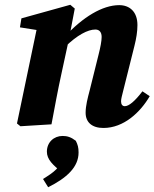

<svg xmlns="http://www.w3.org/2000/svg" viewBox="-20 -520 646 803"><path d="M338.1 -48.5C338.1 -8.3 365 15.2 412.6 15.2C497.9 15.2 567.2 -50.7 606.2 -117.7L575.7 -138.1C544.1 -96.7 519.1 -75.9 502 -75.9C492.2 -75.9 486.3 -82.9 486.3 -96.2C486.3 -106.2 490.2 -120 495 -139.3L542.2 -327.9C550.2 -359.5 554.8 -388.2 554.8 -415.1C554.8 -471.2 522 -498.5 478.6 -498.5C408.2 -498.5 326.6 -448.6 251 -366.9L251 -322.7C302.9 -373.6 347.3 -396.5 378.8 -396.5C394.3 -396.5 405.1 -386.9 405.1 -365.3C405.1 -348.9 400 -321.7 392 -290.6L354.8 -141C346.9 -110.8 338.1 -78 338.1 -48.5ZM195.3 0C209 -72.4 221.7 -142.9 237.5 -214.3L269.2 -360.7L292.7 -484.2L274 -500L69.6 -443.2L63.4 -405.6L189.9 -385.6L136.9 -414.7L51 -3.6L65.4 8L195.3 0ZM181.4 263.1C259.1 224.2 308.6 179.1 308.6 117.8C308.6 96.4 305.1 85.2 297.1 68.8C276.9 53.2 260.8 48.6 241.7 48.6C205.4 48.6 176.1 75 176.1 114.4C176.1 146.3 200.4 170.3 240.9 201.5L250.4 129.9C230.7 182.8 206.2 199.8 159.9 228.5L181.4 263.1Z"/></svg>

Font: Source Serif Variable
Style: Italic
Weight: 389
Italic angle: -12°
Designer: Frank Grießhammer
Foundry: Adobe Systems Incorporated
Version: Version 3.001;hotconv 1.0.111;makeotfexe 2.5.65597